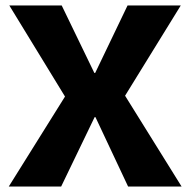

<svg xmlns="http://www.w3.org/2000/svg" viewBox="-20 -680 694 700"><path d="M12 0 217 -328 14 -660H205L324 -414H327L445 -660H639L436 -331L642 0H447L328 -253H325L203 0Z"/></svg>

Font: Bricolage Grotesque 36pt ExtraBold
Style: Regular
Weight: 800
Designer: Mathieu Triay
Foundry: Atelier Triay
Version: Version 1.000;gftools[0.9.30]